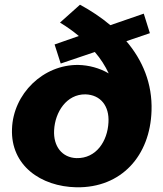

<svg xmlns="http://www.w3.org/2000/svg" viewBox="-20 -784 691 816"><path d="M238 -514 383 -563C408 -534 427 -504 442 -472C403 -495 357 -507 313 -508C164 -510 36 -386 31 -236C25 -81 153 9 305 12C496 15 618 -122 624 -313C628 -429 586 -528 517 -609L617 -643L591 -726L449 -677C410 -710 366 -739 320 -764L235 -688C265 -670 291 -651 315 -631L212 -595ZM305 -112C244 -114 206 -162 210 -231C214 -308 263 -384 343 -383C408 -381 445 -333 441 -264C437 -184 389 -110 305 -112Z"/></svg>

Font: Fixel Display ExtraBold
Style: Italic
Weight: 800
Italic angle: -10°
Designer: AlfaBravo + MacPaw
Foundry: Kyrylo Tkachov, Marchela Mozhyna, Serhii Makarenko, Maria Weinstein, Zakhar Kryvoshyya
Version: Version 1.210;Glyphs 3.2 (3217)